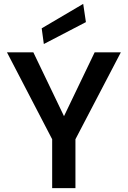

<svg xmlns="http://www.w3.org/2000/svg" viewBox="-20 -970 658 990"><path d="M249 0V-252L16 -700H152L310 -371L468 -700H603L369 -252V0ZM206 -743 195 -824 409 -950 423 -856Z"/></svg>

Font: AWOL-DM SemiBold
Style: Regular
Weight: 600
Designer: Colophon Foundry, Jonny Pinhorn, Mikhail Sharanda
Foundry: Colophon Foundry
Version: Version 1.000;Glyphs 3.2.3 (3260)